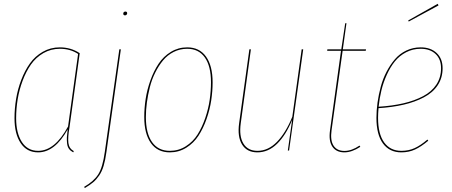

<svg xmlns="http://www.w3.org/2000/svg" viewBox="-20 -770 2312 982"><path d="M286.1 -527.8Q342.8 -527.8 387.7 -498L335.4 -118.7Q326.2 -67.4 329.8 -38.8Q333.5 -10.3 357.4 2.9L354.5 9.3Q340.8 2 333 -8.5Q325.2 -19 323.2 -35.6Q321.3 -52.2 322 -67.4Q322.8 -82.5 326.2 -108.4Q260.7 9.3 174.8 9.3Q117.2 9.3 85.7 -38.1Q54.2 -85.4 54.2 -165Q54.2 -214.4 62.3 -263.7Q70.3 -313 88.6 -361.1Q106.9 -409.2 133.1 -445.8Q159.2 -482.4 198.7 -505.1Q238.3 -527.8 286.1 -527.8ZM286.1 -520.5Q240.2 -520.5 201.9 -498.3Q163.6 -476.1 138.4 -440.2Q113.3 -404.3 95.7 -357.2Q78.1 -310.1 70.3 -261.7Q62.5 -213.4 62.5 -165.5Q62.5 -89.4 91.8 -43.9Q121.1 1.5 175.3 1.5Q260.7 1.5 328.1 -123L379.4 -494.1Q339.4 -520.5 286.1 -520.5Z M619.6 -691.4Q610.4 -691.4 610.4 -700.7Q610.4 -705.1 613.5 -708Q616.7 -710.9 621.1 -710.9Q630.4 -710.9 630.4 -702.1Q630.4 -697.8 627.2 -694.6Q624 -691.4 619.6 -691.4ZM413.6 191.9 410.6 185.5Q460 157.2 482.7 121.3Q505.4 85.4 516.1 6.8L590.3 -517.6H598.1L524.4 6.8Q518.6 49.3 510 78.1Q501.5 106.9 487.1 127.9Q472.7 148.9 456.3 162.6Q439.9 176.3 413.6 191.9Z M848.6 9.3Q785.6 9.3 751.7 -38.3Q717.8 -85.9 717.8 -171.4Q717.8 -217.3 725.1 -264.6Q732.4 -312 749.5 -359.6Q766.6 -407.2 791.3 -444.3Q815.9 -481.4 853.8 -504.6Q891.6 -527.8 937.5 -527.8Q1000 -527.8 1033.7 -480.7Q1067.4 -433.6 1067.4 -348.6Q1067.4 -303.7 1060.3 -256.6Q1053.2 -209.5 1036.4 -161.4Q1019.5 -113.3 995.1 -75.7Q970.7 -38.1 932.6 -14.4Q894.5 9.3 848.6 9.3ZM848.6 1.5Q893.6 1.5 930.4 -22Q967.3 -45.4 990.5 -82.3Q1013.7 -119.1 1029.8 -166.5Q1045.9 -213.9 1052.5 -259.8Q1059.1 -305.7 1059.1 -349.1Q1059.1 -431.6 1027.6 -476.1Q996.1 -520.5 937.5 -520.5Q900.4 -520.5 868.4 -504.4Q836.4 -488.3 813.7 -460.7Q791 -433.1 773.7 -398.2Q756.3 -363.3 746.3 -323.5Q736.3 -283.7 731.2 -245.6Q726.1 -207.5 726.1 -170.9Q726.1 -88.4 757.6 -43.5Q789.1 1.5 848.6 1.5Z M1296.4 9.3Q1243.2 9.3 1218.3 -30.5Q1193.4 -70.3 1203.1 -140.1L1255.4 -517.6H1263.2L1211.4 -140.1Q1202.1 -73.2 1224.9 -35.9Q1247.6 1.5 1296.9 1.5Q1351.6 1.5 1396.5 -44.4Q1441.4 -90.3 1475.1 -172.9L1522.9 -517.6H1530.8L1458.5 0H1452.1L1474.1 -156.7Q1441.9 -78.1 1397 -34.4Q1352.1 9.3 1296.4 9.3Z M1732.4 -510.3 1675.8 -104Q1668.5 -52.2 1686 -25.1Q1703.6 2 1741.7 2Q1778.3 2 1818.8 -25.4L1822.8 -19Q1779.3 9.3 1741.2 9.3Q1699.7 9.3 1679.9 -20Q1660.2 -49.3 1668 -104L1724.1 -510.3H1653.3L1654.3 -517.6H1725.6L1745.6 -650.9L1752 -651.4L1733.4 -517.6H1852.1L1850.6 -510.3Z M2222.7 -742.2 2070.3 -659.7 2067.9 -665.5 2218.8 -750.5ZM2243.7 -420.9Q2243.7 -371.6 2218.5 -333.7Q2193.4 -295.9 2147.7 -272Q2102.1 -248 2044.4 -234.6Q1986.8 -221.2 1916 -216.8Q1913.6 -188.5 1913.6 -167.5Q1913.6 -85 1944.8 -41.7Q1976.1 1.5 2032.7 1.5Q2070.3 1.5 2100.8 -12.5Q2131.3 -26.4 2166 -56.2L2170.4 -50.3Q2133.8 -19.5 2102.3 -5.1Q2070.8 9.3 2032.7 9.3Q1972.2 9.3 1938.7 -36.1Q1905.3 -81.5 1905.3 -167Q1905.3 -205.6 1910.9 -245.6Q1916.5 -285.6 1927.5 -326.7Q1938.5 -367.7 1957.3 -403.6Q1976.1 -439.5 2000.2 -467.5Q2024.4 -495.6 2058.3 -511.7Q2092.3 -527.8 2131.8 -527.8Q2182.1 -527.8 2212.9 -499.3Q2243.7 -470.7 2243.7 -420.9ZM2131.3 -520.5Q2091.3 -520.5 2057.1 -502.7Q2022.9 -484.9 1999.5 -455.8Q1976.1 -426.8 1958.3 -387.5Q1940.4 -348.1 1930.7 -307.6Q1920.9 -267.1 1916.5 -224.1Q1986.8 -228.5 2043.5 -241.7Q2100.1 -254.9 2144 -278.1Q2188 -301.3 2211.9 -337.6Q2235.8 -374 2235.8 -420.9Q2235.8 -467.8 2207.5 -494.1Q2179.2 -520.5 2131.3 -520.5Z"/></svg>

Font: Fira Sans Compressed Eight
Style: Italic
Weight: 100
Width: 3
Italic angle: -8°
Designer: Carrois Corporate & Edenspiekermann AG
Foundry: Carrois Corporate GbR & Edenspiekermann AG
Version: Version 4.203;PS 004.203;hotconv 1.0.88;makeotf.lib2.5.64775